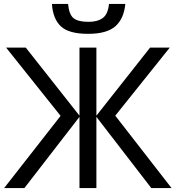

<svg xmlns="http://www.w3.org/2000/svg" viewBox="-20 -956 894 976"><path d="M288 -367 11 -714H111L384 -368V-714H470V-368L743 -714H843L566 -368L852 0H749L470 -362V0H384V-362L104 0H1ZM617 -936Q610 -861 566.5 -822.5Q523 -784 428 -784Q330 -784 289.5 -822Q249 -860 244 -936H326Q331 -882 354 -863.5Q377 -845 430 -845Q476 -845 502.5 -864.5Q529 -884 534 -936Z"/></svg>

Font: Apis
Style: Regular
Weight: 400
Designer: Monotype Design Team
Foundry: Monotype Imaging Inc.
Version: Version 2.000; build 0001